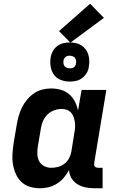

<svg xmlns="http://www.w3.org/2000/svg" viewBox="-20 -1003 640 1031"><path d="M196 8Q167 8 140.5 0Q114 -8 95 -26Q76 -44 65 -69Q54 -94 49.5 -121Q45 -148 47 -176.5Q49 -205 53 -234L70 -334Q74 -357 80.5 -380.5Q87 -404 98 -426Q109 -448 125 -467.5Q141 -487 162 -501.5Q183 -516 207 -522Q231 -528 254 -528Q282 -528 307.5 -520.5Q333 -513 352 -496.5Q371 -480 382.5 -457Q394 -434 399 -409L418 -520H551L486 -129Q485 -123 485.5 -118Q486 -113 489.5 -109Q493 -105 498 -103.5Q503 -102 509 -102H531V8H490Q465 8 441 3.5Q417 -1 397 -13Q377 -25 364.5 -45Q352 -65 351 -90Q339 -68 323 -49Q307 -30 286 -17Q265 -4 242 2Q219 8 196 8ZM254 -102Q272 -102 290.5 -106.5Q309 -111 325 -123Q341 -135 350.5 -152.5Q360 -170 363 -188L379 -288Q382 -303 383 -318Q384 -333 382 -347Q380 -361 375.5 -374Q371 -387 362 -397.5Q353 -408 340 -413Q327 -418 312 -418Q292 -418 272 -411Q252 -404 236.5 -389.5Q221 -375 212 -355.5Q203 -336 200 -316L183 -216Q180 -196 180.5 -175.5Q181 -155 190 -138Q199 -121 216.5 -111.5Q234 -102 254 -102ZM354 -565Q329 -565 306 -574Q283 -583 269.5 -602Q256 -621 252 -645.5Q248 -670 252 -695Q255 -713 264 -729Q273 -745 288 -756Q303 -767 320 -771Q337 -775 355 -775Q371 -775 387.5 -771.5Q404 -768 417 -759.5Q430 -751 439.5 -738.5Q449 -726 454 -710.5Q459 -695 459.5 -678Q460 -661 457 -645Q455 -627 445.5 -611Q436 -595 421.5 -584Q407 -573 389.5 -569Q372 -565 354 -565ZM355 -636Q360 -636 365.5 -637Q371 -638 376.5 -642Q382 -646 384.5 -651Q387 -656 388 -662Q390 -670 388.5 -678Q387 -686 382.5 -692Q378 -698 370 -701Q362 -704 354 -704Q349 -704 343.5 -703Q338 -702 333 -698Q328 -694 325 -689Q322 -684 321 -678Q320 -670 321 -662Q322 -654 326.5 -648Q331 -642 339 -639Q347 -636 355 -636ZM358 -774 297 -836 464 -983 538 -907Z"/></svg>

Font: Iosevka Extrabold Extended
Style: Italic
Weight: 800
Width: 7
Italic angle: -9°
Monospace: yes
Designer: Belleve Invis
Foundry: Belleve Invis
Version: Version 32.5.0; ttfautohint (v1.8.4)